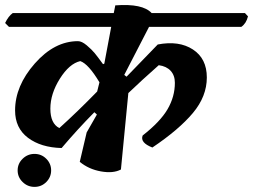

<svg xmlns="http://www.w3.org/2000/svg" viewBox="-39 -674 990 751"><path d="M544 -569 447 -381 456 -374Q478 -396 519 -439Q560 -482 578 -500Q661 -516 715.5 -480.5Q770 -445 770 -371Q770 -297 715.5 -232Q661 -167 557 -97Q508 -116 519 -144Q588 -198 616.5 -247Q645 -296 645 -350Q645 -379 628.5 -397Q612 -415 582 -419Q513 -358 463 -310L434 -11Q404 5 356 -3.5Q308 -12 273 -41L300 -156L340 -226L330 -235Q263 -167 202 -95Q121 -97 70.5 -135Q20 -173 20 -242Q20 -338 97 -425.5Q174 -513 266 -513Q281 -513 300.5 -496.5Q320 -480 331.5 -466Q343 -452 364 -423L369 -425L396 -569H-4L-19 -584Q-6 -611 11 -623H406L412 -653Q519 -661 554 -623H919L931 -610Q924 -582 905 -569ZM193 -173Q264 -237 341 -316L350 -352Q307 -424 275 -435Q232 -425 195 -366Q158 -307 158 -249Q158 -191 193 -173ZM30 -7.5Q30 -34 49.5 -53Q69 -72 96 -72Q123 -72 142 -53Q161 -34 161 -7.5Q161 19 142 38Q123 57 96 57Q69 57 49.5 38Q30 19 30 -7.5Z"/></svg>

Font: Tillana SemiBold
Style: Regular
Weight: 600
Designer: Lipi Raval (Devanagari, Latin), Jonny Pinhorn (Latin)
Foundry: Indian Type Foundry
Version: Version 2.003;PS 1.0;hotconv 1.0.79;makeotf.lib2.5.61930; tt